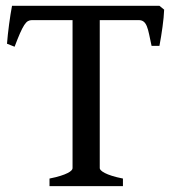

<svg xmlns="http://www.w3.org/2000/svg" viewBox="-20 -635 601 655"><path d="M148.9 0V-25.9Q171.4 -30.3 186.5 -35.2Q201.7 -40 210.7 -44.7Q219.7 -49.3 223.6 -53.5Q227.5 -57.6 227.5 -61V-566.4H88.9Q81.5 -566.4 75.4 -563Q69.3 -559.6 62.7 -549.6Q56.2 -539.6 48.3 -521.7Q40.5 -503.9 29.8 -475.6L3.9 -485.8Q4.9 -500 6.8 -517.3Q8.8 -534.7 11 -552Q13.2 -569.3 15.9 -585.9Q18.6 -602.5 21 -615.2H523.9L540 -602.1Q539.6 -589.4 538.1 -574.5Q536.6 -559.6 534.4 -543.2Q532.2 -526.9 529.5 -510.3Q526.9 -493.7 523.9 -478.5H497.1Q492.2 -501 488.8 -517.6Q485.4 -534.2 481 -545.2Q476.6 -556.2 470 -561.3Q463.4 -566.4 453.1 -566.4H320.3V-61Q320.3 -58.1 324.2 -54Q328.1 -49.8 337.4 -44.9Q346.7 -40 361.8 -35.2Q377 -30.3 399.4 -25.9V0Z"/></svg>

Font: Gentium Book Basic
Style: Regular
Weight: 400
Designer: J. Victor Gaultney and Annie Olsen
Foundry: SIL International
Version: Version 1.102; 2013; Maintenance release